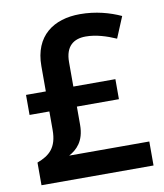

<svg xmlns="http://www.w3.org/2000/svg" viewBox="-82 -884 735 859"><g transform="rotate(-10 286.0 -455.0)"><path d="M339 -817C219 -817 129 -755 129 -618V-503H39V-412H129V-328C129 -247 93 -217 37 -196V-93H546V-202H182C217 -221 254 -254 254 -329V-412H445V-503H254V-614C254 -686 292 -714 347 -714C393 -714 441 -699 484 -680L524 -776C474 -799 411 -817 339 -817Z"/></g></svg>

Font: Noto Sans Kannada UI SemiBold
Style: Regular
Weight: 600
Designer: Jelle Bosma - Monotype Design Team
Foundry: Monotype Imaging Inc.
Version: Version 2.005